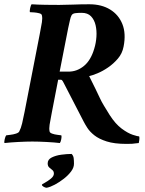

<svg xmlns="http://www.w3.org/2000/svg" viewBox="-30 -665 679 898"><path d="M193 99Q193 81 212 71.5Q231 62 257 58.5Q283 55 305 55Q313 63 314.5 74Q316 85 316 101Q316 119 302.5 137Q289 155 268.5 171Q248 187 226.5 198.5Q205 210 189 213H187Q182 213 174 208.5Q166 204 166 199Q166 197 180 189.5Q194 182 208 170.5Q222 159 222 147Q222 136 215 130.5Q208 125 200.5 118.5Q193 112 193 99ZM247 -642Q276 -642 312 -643.5Q348 -645 388 -645Q445 -645 485 -620.5Q525 -596 542.5 -552Q560 -508 548 -447Q542 -415 521.5 -391Q501 -367 475.5 -349.5Q450 -332 425.5 -322Q401 -312 387 -309Q405 -273 416.5 -249.5Q428 -226 436.5 -207.5Q445 -189 456 -171Q467 -153 483 -127Q510 -85 539 -63.5Q568 -42 591 -34.5Q614 -27 621 -27Q623 -22 621.5 -10Q620 2 619 4Q606 5 600.5 6Q595 7 587.5 7.5Q580 8 561 8Q505 8 469 -3.5Q433 -15 411.5 -32Q390 -49 378.5 -67Q367 -85 361 -97L268 -277Q268 -277 264 -284.5Q260 -292 255 -292H242L213 -142Q212 -138 211.5 -134Q211 -130 210 -126Q205 -101 202 -82Q199 -63 202 -50Q203 -44 214 -40Q225 -36 238 -34.5Q251 -33 257 -32Q259 -27 256.5 -14Q254 -1 250 4Q225 1 187.5 -1Q150 -3 121 -3Q93 -3 55.5 -1Q18 1 -9 4Q-11 -1 -8 -14Q-5 -27 -1 -32Q5 -33 18.5 -34.5Q32 -36 44.5 -40Q57 -44 60 -50Q68 -65 73.5 -88Q79 -111 85 -142L155 -501Q156 -505 156.5 -509Q157 -513 158 -517Q163 -542 166 -561Q169 -580 166 -593Q165 -600 153.5 -603Q142 -606 129 -607Q116 -608 110 -608Q108 -613 111 -627Q114 -641 118 -645Q148 -643 183.5 -642.5Q219 -642 247 -642ZM249 -330H291Q330 -330 362.5 -356.5Q395 -383 411 -438Q419 -464 421 -493Q423 -522 417 -547.5Q411 -573 395.5 -589Q380 -605 352 -605Q336 -605 323 -603.5Q310 -602 305 -594Q300 -585 297 -570Q294 -555 289 -534Z"/></svg>

Font: Amiri
Style: Bold Italic
Weight: 700
Italic angle: 10°
Designer: Khaled Hosny
Version: Version 0.113